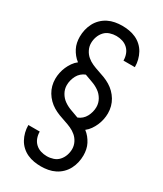

<svg xmlns="http://www.w3.org/2000/svg" viewBox="-235 -911 971 1141"><g transform="rotate(30 250.0 -340.0)"><path d="M249 143Q225 143 201 139Q177 135 155 125Q133 115 115 98.5Q97 82 85.5 61Q74 40 68 16.5Q62 -7 62 -31V-33H140V-32Q140 -10 147.5 10.5Q155 31 170.5 45.5Q186 60 206.5 66.5Q227 73 249 73Q271 73 292.5 66Q314 59 329 42.5Q344 26 351.5 4.5Q359 -17 359 -39Q359 -62 348.5 -83.5Q338 -105 320.5 -120Q303 -135 281.5 -144.5Q260 -154 238 -161Q216 -168 194 -176.5Q172 -185 152 -197Q132 -209 115.5 -225.5Q99 -242 87 -262Q75 -282 69 -304.5Q63 -327 63 -351Q63 -372 67.5 -393.5Q72 -415 80.5 -434.5Q89 -454 101.5 -472Q114 -490 131 -503Q115 -515 102.5 -530.5Q90 -546 81 -563.5Q72 -581 68 -600.5Q64 -620 64 -640Q64 -665 69.5 -689Q75 -713 86.5 -735Q98 -757 116 -774.5Q134 -792 156 -803Q178 -814 202.5 -818.5Q227 -823 251 -823Q275 -823 299 -819Q323 -815 345 -805Q367 -795 385 -778.5Q403 -762 414.5 -741Q426 -720 432 -696.5Q438 -673 438 -649V-647H360V-648Q360 -670 352.5 -690.5Q345 -711 329.5 -725.5Q314 -740 293.5 -746.5Q273 -753 251 -753Q229 -753 207.5 -746Q186 -739 171 -722.5Q156 -706 148.5 -684.5Q141 -663 141 -641Q141 -618 151.5 -596.5Q162 -575 179.5 -560Q197 -545 218.5 -535.5Q240 -526 262 -519Q284 -512 306 -503.5Q328 -495 348 -483Q368 -471 384.5 -454.5Q401 -438 413 -418Q425 -398 431 -375.5Q437 -353 437 -329Q437 -308 432.5 -286.5Q428 -265 419.5 -245.5Q411 -226 398.5 -208Q386 -190 369 -177Q385 -165 397.5 -149.5Q410 -134 419 -116.5Q428 -99 432 -79.5Q436 -60 436 -40Q436 -15 430.5 9Q425 33 413.5 55Q402 77 384 94.5Q366 112 344 123Q322 134 297.5 138.5Q273 143 249 143ZM292 -217Q308 -223 321 -234.5Q334 -246 342 -261Q350 -276 354.5 -293Q359 -310 359 -327Q359 -355 345 -379.5Q331 -404 308.5 -419.5Q286 -435 260 -444Q234 -453 208 -463Q192 -457 179 -445.5Q166 -434 158 -419Q150 -404 145.5 -387Q141 -370 141 -353Q141 -325 155 -300.5Q169 -276 191.5 -260.5Q214 -245 240 -236Q266 -227 292 -217Z"/></g></svg>

Font: Iosevka Curly
Style: Regular
Weight: 400
Monospace: yes
Designer: Belleve Invis
Foundry: Belleve Invis
Version: Version 22.1.2; ttfautohint (v1.8.4)